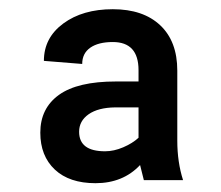

<svg xmlns="http://www.w3.org/2000/svg" viewBox="-20 -741 486 423"><path d="M296.9 -344.2 288.6 -377.4Q251 -337.4 190.4 -337.4Q132.8 -337.4 100.8 -367.4Q68.8 -397.5 68.8 -448.7Q68.8 -502.4 109.9 -532Q150.9 -561.5 235.4 -561.5H285.2V-586.4Q285.2 -648.4 228.5 -648.4Q196.8 -648.4 179 -636Q161.1 -623.5 161.1 -600.1L76.7 -606.9Q76.7 -657.7 119.4 -689.2Q162.1 -720.7 228.5 -720.7Q295.4 -720.7 333 -685.3Q370.6 -649.9 370.6 -585.4V-431.2Q370.6 -383.8 383.3 -344.2ZM211.4 -407.7Q231 -407.7 251.5 -416.5Q272 -425.3 285.2 -437.5V-504.4H233.4Q196.3 -503.9 175.3 -489.3Q154.3 -474.6 154.3 -450.7Q154.3 -407.7 211.4 -407.7Z"/></svg>

Font: TypoPRO Roboto
Style: Regular
Weight: 500
Designer: Google
Version: Version 2.136; 2016